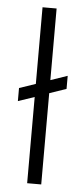

<svg xmlns="http://www.w3.org/2000/svg" viewBox="-52 -730 333 761"><g transform="rotate(5 115.0 -350.0)"><path d="M86 0V-343L21 -321V-373L86 -395V-700H142V-415L209 -438V-386L142 -363V0Z"/></g></svg>

Font: Bricolage Grotesque 10pt Condensed ExtraLight
Style: Regular
Weight: 200
Width: 3
Designer: Mathieu Triay
Foundry: Atelier Triay
Version: Version 1.000; ttfautohint (v1.8.4.7-5d5b);gftools[0.9.32]